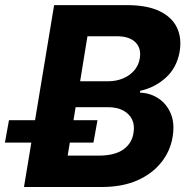

<svg xmlns="http://www.w3.org/2000/svg" viewBox="-30 -748 743 768"><path d="M65.9 0 186.5 -727.5H477.5Q558.1 -727.5 607.9 -703.6Q657.7 -679.7 677.7 -637.7Q697.8 -595.7 688.5 -541Q677.2 -477.1 633.3 -437.3Q589.4 -397.5 530.8 -384.8L529.8 -377.4Q571.3 -376 604 -354.2Q636.7 -332.5 653.1 -293.7Q669.4 -254.9 660.6 -201.2Q651.4 -143.6 614.7 -97.9Q578.1 -52.2 518.3 -26.1Q458.5 0 376.5 0ZM240.7 -125.5H366.2Q430.2 -126 464.1 -150.6Q498 -175.3 503.9 -216.3Q509.3 -246.6 498.5 -269.5Q487.8 -292.5 463.1 -305.9Q438.5 -319.3 400.9 -319.3H272.5ZM290.5 -422.9H404.3Q435.5 -423.3 462.2 -434.3Q488.8 -445.3 506.8 -466.1Q524.9 -486.8 529.3 -515.6Q535.6 -555.2 511.5 -579.1Q487.3 -603 437 -603H319.8ZM-10.3 -177.7 5.9 -267.1H359.9L343.8 -177.7Z"/></svg>

Font: Inter Tight
Style: Bold Italic
Weight: 700
Italic angle: -9.39999°
Designer: Rasmus Andersson
Foundry: rsms
Version: Version 3.004